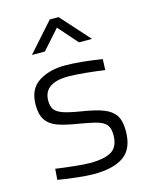

<svg xmlns="http://www.w3.org/2000/svg" viewBox="-113 -804 689 886"><g transform="rotate(-15 232.0 -361.0)"><path d="M54 -8 58 -60Q99 -54 147 -49Q195 -44 221 -44Q291 -44 324.5 -65Q358 -86 358 -142Q358 -172 346 -188.5Q334 -205 304.5 -214Q275 -223 215 -233Q152 -243 117 -256Q82 -269 64.5 -295Q47 -321 47 -368Q47 -443 98 -476Q149 -509 224 -509Q294 -509 401 -492L399 -440Q359 -446 309 -451Q259 -456 226 -456Q108 -456 108 -371Q108 -344 119 -329Q130 -314 157.5 -304Q185 -294 242 -285Q311 -274 347.5 -259.5Q384 -245 401 -219Q418 -193 418 -145Q418 -61 369 -25.5Q320 10 225 10Q194 10 144 4.5Q94 -1 54 -8ZM212 -732H254L377 -595H315L234 -687L152 -595H90Z"/></g></svg>

Font: Cairo Light
Style: Regular
Weight: 300
Designer: Mohamed Gaber, Accademia di Belle Arti di Urbino and others
Foundry: Kief Type Foundry, Accademia di Belle Arti di Urbino and others
Version: Version 3.011